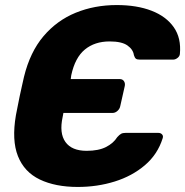

<svg xmlns="http://www.w3.org/2000/svg" viewBox="-20 -730 733 760"><path d="M288 10Q199 10 137.5 -19.5Q76 -49 51 -112Q26 -175 43 -274Q45 -284 49 -304.5Q53 -325 58 -349.5Q63 -374 68 -395Q73 -416 75 -426Q99 -524 152 -586.5Q205 -649 279.5 -679.5Q354 -710 442 -710Q522 -710 580 -687.5Q638 -665 668 -622Q698 -579 692 -516Q691 -507 682.5 -500.5Q674 -494 665 -494H534Q522 -494 517.5 -498Q513 -502 510 -512Q507 -534 484.5 -550Q462 -566 414 -566Q355 -566 316 -534Q277 -502 262 -432L260 -417H454Q465 -417 470.5 -409Q476 -401 474 -390L456 -310Q454 -299 445 -291Q436 -283 426 -283H231L228 -267Q214 -203 239 -168Q264 -133 323 -133Q370 -133 399.5 -148Q429 -163 444 -187Q453 -197 459.5 -200.5Q466 -204 477 -204H607Q616 -204 621.5 -198Q627 -192 624 -183Q604 -119 553.5 -76Q503 -33 434 -11.5Q365 10 288 10Z"/></svg>

Font: Rubik
Style: Bold Italic
Weight: 700
Italic angle: -12°
Designer: Hubert and Fischer
Foundry: Hubert and Fischer
Version: Version 2.300;gftools[0.9.30]